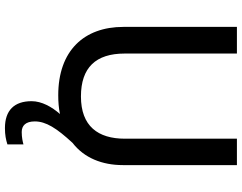

<svg xmlns="http://www.w3.org/2000/svg" viewBox="-121 -633 980 778"><g transform="rotate(90 369.0 -244.0)"><path d="M472 105C472 60 499 17 559 -48C620 -95 649 -168 649 -252V-714H542V-260C542 -151 491 -82 371 -82C254 -82 197 -142 197 -259V-714H89V-254C89 -95 185 10 366 10C393 10 418 8 442 3C413 36 390 77 390 118C390 188 427 226 499 226C527 226 546 222 565 216V151C554 154 537 158 515 158C489 158 472 142 472 105Z"/></g></svg>

Font: Noto Sans Malayalam Medium
Style: Regular
Weight: 500
Designer: Jelle Bosma - Monotype Design Team
Foundry: Monotype Imaging Inc.
Version: Version 2.104